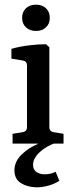

<svg xmlns="http://www.w3.org/2000/svg" viewBox="-20 -617 316 825"><path d="M192 -71Q192 -52 211 -49L253 -42V0H34V-42L77 -49Q96 -52 96 -71V-336Q96 -354 78 -357L29 -365V-407Q63 -417 103.5 -422Q144 -427 178 -427L192 -414ZM137 188Q97 187 69.5 169.5Q42 152 42 115Q42 77 73 47Q104 17 142 2V-5H225Q181 9 151.5 36Q122 63 122 91Q122 112 136.5 122Q151 132 172 132Q183 132 195.5 129.5Q208 127 219 121L235 160Q215 173 188.5 180.5Q162 188 137 188ZM194 -540Q194 -515 177.5 -499.5Q161 -484 135 -484Q108 -484 91.5 -499.5Q75 -515 75 -540Q75 -566 91.5 -581.5Q108 -597 135 -597Q161 -597 177.5 -581.5Q194 -566 194 -540Z"/></svg>

Font: Yrsa Medium
Style: Regular
Weight: 500
Designer: Anna Giedrys (Yrsa+Rasa design), David Brezina (Yrsa art-direction, Rasa art-direction, design)
Foundry: Rosetta Type Foundry
Version: Version 2.004